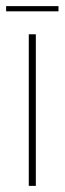

<svg xmlns="http://www.w3.org/2000/svg" viewBox="-30 -607 211 627"><path d="M64 0V-495H87V0ZM-10 -570V-587H161V-570Z"/></svg>

Font: Alumni Sans Thin
Style: Regular
Weight: 100
Designer: Robert E. Leuschke
Foundry: Robert E. Leuschke
Version: Version 1.018